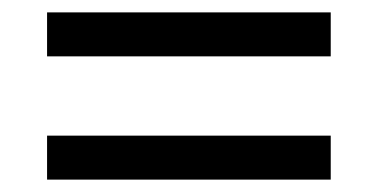

<svg xmlns="http://www.w3.org/2000/svg" viewBox="-20 -507 612 310"><path d="M56 -416V-487H514V-416ZM56 -217V-288H514V-217Z"/></svg>

Font: sinhala115
Style: Regular
Weight: 400
Designer: Jelle Bosma - Monotype Design Team
Foundry: Monotype Imaging Inc.
Version: Version 2.006